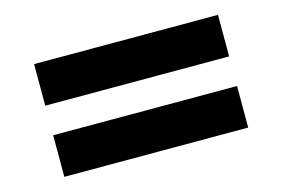

<svg xmlns="http://www.w3.org/2000/svg" viewBox="-58 -572 866 589"><g transform="rotate(-15 375.0 -278.0)"><path d="M83 -325V-457H667V-325ZM83 -99V-231H667V-99Z"/></g></svg>

Font: Archivo Expanded Black
Style: Regular
Weight: 900
Width: 7
Designer: Hector Gatti
Foundry: Omnibus-Type
Version: Version 2.001